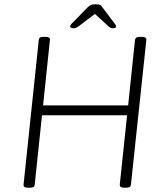

<svg xmlns="http://www.w3.org/2000/svg" viewBox="-20 -874 773 896"><path d="M110 2Q88 2 90 -13L161 -688Q162 -696 167 -699Q172 -702 184 -702H192Q215 -702 213 -688L181 -382H578L610 -688Q612 -696 617 -699Q622 -702 634 -702H642Q665 -702 663 -688L591 -12Q590 -4 585 -1Q580 2 568 2H560Q538 2 539 -13L573 -336H176L142 -12Q141 -4 136 -1Q131 2 118 2ZM323 -742Q317 -742 312 -744.5Q307 -747 307 -750Q307 -754 311 -759.5Q315 -765 323 -772L389 -840Q398 -848 405 -851Q412 -854 425 -854Q434 -854 439.5 -853Q445 -852 449.5 -849.5Q454 -847 457 -841L509 -772Q514 -765 518 -760Q522 -755 522 -751Q522 -746 517.5 -744Q513 -742 506 -742Q500 -742 494.5 -745Q489 -748 481 -756L423 -809L353 -756Q343 -748 336 -745Q329 -742 323 -742Z"/></svg>

Font: Asap ExtraLight
Style: Italic
Weight: 250
Italic angle: -6°
Version: Version 3.001